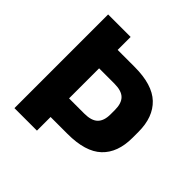

<svg xmlns="http://www.w3.org/2000/svg" viewBox="-168 -783 926 926"><g transform="rotate(45 295.5 -319.5)"><path d="M163 -93V-219.5H314.5Q363.5 -219.5 385.2 -241Q407 -262.5 407 -306.5V-337Q407 -381.5 385.5 -403Q364 -424.5 315 -424.5H162.5V-550.5H326.5Q448.5 -550.5 505.2 -496.5Q562 -442.5 562 -342V-301.5Q562 -200 505.2 -146.5Q448.5 -93 327 -93ZM58 0V-639H211.5V-521.5L211 -461.5V-182.5L211.5 -117V0Z"/></g></svg>

Font: Anek Gujarati Medium
Style: Bold
Weight: 700
Version: Version 1.003